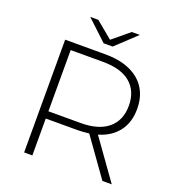

<svg xmlns="http://www.w3.org/2000/svg" viewBox="-154 -997 1027 1120"><g transform="rotate(20 360.0 -437.5)"><path d="M666 0H608L441 -234Q399 -229 373 -229H173V0H122V-700H373Q504 -700 580 -638Q655 -575 655 -464Q655 -380 613 -325Q569 -267 491 -245ZM173 -274H373Q485 -274 544 -324Q603 -374 603 -464Q603 -555 544 -605Q486 -654 373 -654H173ZM472 -875H522L396 -757H340L214 -875H264L368 -789Z"/></g></svg>

Font: Montserrat Light Alt1
Style: Light
Weight: 500
Designer: Differentunic
Foundry: Julieta Ulanovsky
Version: 0.1